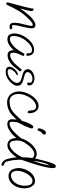

<svg xmlns="http://www.w3.org/2000/svg" viewBox="880 -1558 767 2567"><g transform="rotate(90 1263.5 -274.5)"><path d="M31 25Q15 25 12 12Q11 7 13 -0.5Q15 -8 17 -13L65 -194Q96 -312 93 -325Q90 -339 104 -339Q123 -339 127 -319Q129 -312 125.5 -289Q122 -266 114 -237Q102 -185 93 -157Q115 -192 138.5 -223Q162 -254 188 -282Q264 -365 315 -365Q350 -365 357 -332Q364 -302 338 -197Q311 -91 317 -63Q320 -50 329 -50Q332 -50 338 -52.5Q344 -55 351 -55Q368 -55 372 -39Q377 -19 334 -19Q314 -19 302.5 -28.5Q291 -38 288 -54Q276 -102 303 -200Q329 -297 325 -317Q322 -329 313 -329Q291 -329 251 -292Q207 -252 166 -200Q125 -148 92 -81L45 16Q41 25 31 25Z M502 10Q444 10 432 -45Q423 -81 431 -122.5Q439 -164 460 -203.5Q481 -243 510.5 -275.5Q540 -308 574.5 -327.5Q609 -347 645 -347Q709 -347 723 -284Q733 -243 713 -243Q695 -243 691 -260Q689 -267 691 -274.5Q693 -282 691 -291Q684 -319 646 -319Q585 -319 515 -226Q498 -203 484 -172Q470 -141 464 -109.5Q458 -78 464 -50Q471 -23 501 -23Q527 -23 552.5 -39Q578 -55 596 -72Q633 -105 666 -162Q671 -170 679 -183Q687 -196 697 -212Q701 -217 708 -217Q724 -217 728 -201L703 -144Q678 -88 686 -52Q692 -26 717 -26Q738 -26 760.5 -37Q783 -48 796 -59Q824 -80 851.5 -111.5Q879 -143 904 -175Q907 -179 915 -179Q930 -179 932 -167Q935 -156 924 -142Q893 -102 868 -73.5Q843 -45 818 -27Q801 -16 776 -4Q751 8 715 8Q666 8 654 -44Q649 -64 651 -77Q580 10 502 10Z M939 33Q883 33 874 -4Q869 -27 880 -50Q891 -73 909.5 -92Q928 -111 946 -121Q951 -124 961 -127Q971 -130 978 -130Q986 -130 987 -124Q989 -119 979 -113Q938 -91 919.5 -60.5Q901 -30 905 -11Q910 7 941 7Q967 7 994.5 -6Q1022 -19 1044.5 -40Q1067 -61 1079.5 -85Q1092 -109 1087 -131Q1083 -146 1071 -158Q1059 -170 1036 -176L966 -196Q939 -204 925 -217Q911 -230 907 -246Q900 -276 917 -300Q934 -324 965 -338Q996 -352 1028 -352Q1060 -352 1087.5 -336.5Q1115 -321 1121 -295Q1124 -280 1118.5 -267Q1113 -254 1102 -254Q1085 -254 1082 -268Q1081 -273 1085 -280.5Q1089 -288 1087 -295Q1080 -325 1034 -325Q1009 -325 987 -314.5Q965 -304 953 -287Q941 -270 945 -250Q950 -230 993 -218L1061 -198Q1092 -189 1107 -173.5Q1122 -158 1126 -139Q1136 -94 1092 -46Q1022 33 939 33Z M1347 14Q1294 14 1257 -17Q1220 -48 1208 -100Q1187 -190 1248 -296Q1279 -350 1318 -378.5Q1357 -407 1397 -407Q1432 -407 1456.5 -383Q1481 -359 1489 -323Q1495 -301 1494 -278Q1494 -262 1482 -262Q1463 -262 1458 -283Q1456 -292 1456 -306.5Q1456 -321 1453 -335Q1443 -375 1404 -375Q1383 -375 1357 -360Q1331 -345 1308 -320.5Q1285 -296 1270 -265Q1224 -174 1240 -102Q1260 -19 1335 -19Q1382 -19 1421.5 -33.5Q1461 -48 1508 -94Q1538 -122 1552 -139Q1566 -156 1583 -175Q1588 -179 1593 -179Q1598 -179 1603.5 -176Q1609 -173 1610 -167Q1613 -156 1598 -136Q1584 -120 1569 -102.5Q1554 -85 1521 -54Q1484 -20 1438.5 -3Q1393 14 1347 14Z M1716 -394Q1699 -394 1695 -411Q1694 -416 1698 -429.5Q1702 -443 1707.5 -457Q1713 -471 1717 -476Q1730 -495 1738 -500Q1746 -505 1754 -505Q1775 -505 1780 -486Q1781 -479 1775 -469.5Q1769 -460 1760 -452Q1746 -442 1743 -436L1728 -405Q1728 -401 1725.5 -397.5Q1723 -394 1716 -394ZM1640 11Q1612 11 1596.5 0Q1581 -11 1576 -33Q1572 -54 1576.5 -90.5Q1581 -127 1591.5 -169Q1602 -211 1616.5 -249Q1631 -287 1646.5 -311.5Q1662 -336 1675 -336Q1693 -336 1697 -320Q1699 -310 1688.5 -282Q1678 -254 1665 -224Q1660 -213 1650.5 -194Q1641 -175 1631.5 -158.5Q1622 -142 1620 -136Q1613 -121 1610 -87Q1606 -53 1610 -35Q1612 -27 1616.5 -23Q1621 -19 1634 -19Q1659 -19 1686 -35Q1713 -51 1739.5 -75.5Q1766 -100 1788.5 -126Q1811 -152 1827 -171Q1830 -175 1838 -175Q1853 -175 1855 -163Q1858 -152 1847 -138Q1826 -111 1808 -90Q1790 -69 1773 -53Q1745 -29 1710 -9Q1675 11 1640 11Z M2180 89Q2172 89 2158.5 81.5Q2145 74 2137 67Q2122 52 2113 31Q2104 10 2099 -15Q2094 -36 2089.5 -60.5Q2085 -85 2083 -113Q2064 -83 2038 -54.5Q2012 -26 1982.5 -8Q1953 10 1923 10Q1848 10 1830 -70Q1811 -153 1851 -230Q1871 -268 1900 -303Q1929 -338 1965 -360Q2001 -382 2041 -382Q2071 -382 2099 -359Q2100 -363 2101.5 -372Q2103 -381 2107 -395Q2119 -447 2135 -503.5Q2151 -560 2165 -597Q2182 -638 2205 -638Q2221 -638 2226 -613Q2236 -570 2192 -412Q2189 -403 2182 -379.5Q2175 -356 2165.5 -325.5Q2156 -295 2146 -265Q2136 -235 2128 -211.5Q2120 -188 2116 -179Q2115 -134 2118.5 -93.5Q2122 -53 2132 -10Q2135 6 2140 19.5Q2145 33 2152 41Q2159 47 2165.5 50.5Q2172 54 2181 57Q2194 60 2196 71Q2201 89 2180 89ZM2130 -329Q2153 -394 2169 -450.5Q2185 -507 2191 -557Q2163 -505 2149.5 -447Q2136 -389 2130 -329ZM1909 -20Q1938 -20 1966 -39.5Q1994 -59 2017 -86Q2038 -110 2054 -135.5Q2070 -161 2083 -188Q2083 -223 2085.5 -257Q2088 -291 2093 -325Q2071 -350 2042 -350Q2012 -350 1981 -327.5Q1950 -305 1924 -272Q1898 -239 1881 -209Q1846 -142 1864 -67Q1874 -20 1909 -20Z M2334 -5Q2253 -5 2232 -96Q2222 -138 2231.5 -184Q2241 -230 2265 -269.5Q2289 -309 2323.5 -334Q2358 -359 2400 -359Q2437 -359 2460.5 -331Q2484 -303 2492 -269Q2502 -224 2495 -177.5Q2488 -131 2466 -92Q2444 -53 2410.5 -29Q2377 -5 2334 -5ZM2325 -37Q2331 -37 2332 -38Q2370 -43 2397.5 -66Q2425 -89 2442 -123.5Q2459 -158 2462.5 -198Q2466 -238 2457 -277Q2452 -300 2436 -313Q2420 -326 2400 -326Q2371 -326 2344 -302Q2317 -278 2297 -241Q2277 -204 2268.5 -163.5Q2260 -123 2267 -91Q2279 -37 2325 -37Z"/></g></svg>

Font: Oooh Baby
Style: Normal
Weight: 400
Designer: Robert E. Leuschke
Foundry: Robert E. Leuschke
Version: Version 1.011; ttfautohint (v1.8.3)